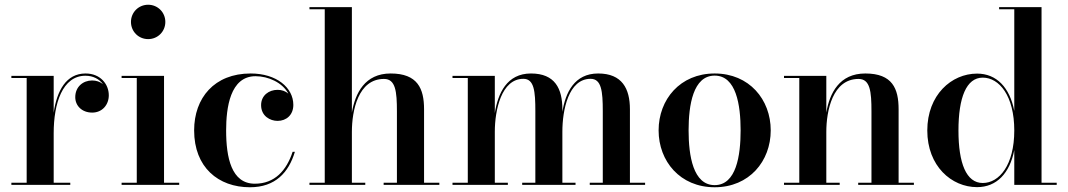

<svg xmlns="http://www.w3.org/2000/svg" viewBox="-20 -780 4506 810"><path d="M28 -9V0H276.5V-9H206.5V-218.5C206.5 -343.5 243.5 -460.5 340.5 -460.5C373.5 -460.5 399 -446 414.5 -425C402.5 -435 386.5 -440.5 368.5 -440.5C330.5 -440.5 297.5 -414 297.5 -370C297.5 -334 325.5 -305 369 -305C411.5 -305 439 -338 439 -378C439 -425.5 403 -470 341 -470C259 -470 220 -397 206.5 -304.5V-460H28V-451H92.5V-9Z M532.5 -687.5C532.5 -647 564.5 -615 605 -615C645.5 -615 677.5 -647 677.5 -687.5C677.5 -728 645.5 -760 605 -760C564.5 -760 532.5 -728 532.5 -687.5ZM493 -9V0H736V-9H672V-460H493V-451H557V-9Z M1224 -139.5H1214.5C1188.5 -60.5 1139 -5 1055 -5C956 -5 934 -115.5 934 -230C934 -324 950.5 -458.5 1058 -458.5C1111.5 -458.5 1171.5 -432 1196.5 -385C1184.5 -395.5 1168.5 -401 1151 -401C1114.5 -401 1081.5 -377.5 1081.5 -336.5C1081.5 -290 1120 -270 1151 -270C1188 -270 1217.5 -295 1217.5 -337.5C1217.5 -410 1147 -470 1037.5 -470C884 -470 799 -366.5 799 -230C799 -74 901 10 1034.5 10C1141.5 10 1198 -52.5 1224 -139.5Z M1285.5 -9V0H1521V-9H1464.5V-223.5C1464.5 -312.5 1490.5 -447 1600 -447C1649 -447 1654.5 -394 1654.5 -310V-9H1598.5V0H1833.5V-9H1769V-319C1769 -406 1742 -470 1628 -470C1519.5 -470 1478.5 -387 1464.5 -305V-750H1285.5V-741H1350V-9Z M1889 -9V0H2122.5V-9H2067.5V-224.5C2067.5 -315 2095 -447.5 2188 -447.5C2233.5 -447.5 2238.5 -395 2238.5 -311V-9H2183V0H2408V-9H2352.5V-224.5C2352.5 -315 2378 -447.5 2471.5 -447.5C2517.5 -447.5 2523 -395 2523 -311V-9H2468V0H2701.5V-9H2637.5V-319C2637.5 -406 2604.5 -470 2503.5 -470C2403 -470 2365.5 -389 2352.5 -308V-319C2352.5 -406 2321.5 -470 2220 -470C2118 -470 2080.5 -385.5 2067.5 -303V-460H1889V-451H1953.5V-9Z M2758.5 -230C2758.5 -100 2849 10 2995 10C3141 10 3231.5 -100 3231.5 -230C3231.5 -360 3141 -470 2995 -470C2849 -470 2758.5 -360 2758.5 -230ZM2885 -230C2885 -336.5 2904 -461 2995 -461C3086 -461 3104.5 -336.5 3104.5 -230C3104.5 -123.5 3086 1 2995 1C2904 1 2885 -123.5 2885 -230Z M3287.5 -9V0H3522.5V-9H3466V-223.5C3466 -312.5 3492.5 -447 3602 -447C3651 -447 3656.5 -394 3656.5 -310V-9H3600.5V0H3835.5V-9H3771V-319C3771 -406 3745 -470 3630.5 -470C3521 -470 3480 -387 3466 -305V-460H3287.5V-451H3352V-9Z M4438 -9H4374V-750H4195V-741H4259V-312C4240 -410.5 4184.5 -469.5 4102 -469.5C3994 -469.5 3892 -379.5 3892 -229.5C3892 -79.5 3994 9.5 4102 9.5C4184.5 9.5 4240 -49 4259 -147V0H4438ZM4259 -229.5C4259 -83.5 4195.5 -8 4126 -8C4056.5 -8 4023.5 -91 4023.5 -229.5C4023.5 -368 4056.5 -452.5 4126 -452.5C4195.5 -452.5 4259 -376 4259 -229.5Z"/></svg>

Font: Bodoni* 24pt Medium
Style: Regular
Weight: 500
Version: Version 2.3